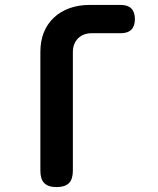

<svg xmlns="http://www.w3.org/2000/svg" viewBox="-20 -750 640 780"><path d="M276 -56Q276 -22 260 -6Q244 10 210 10Q176 10 160 -6Q144 -22 144 -56V-539Q144 -583 158 -618Q172 -653 198.5 -678Q225 -703 262 -716.5Q299 -730 345 -730H470Q499 -730 513.5 -715.5Q528 -701 528 -672Q528 -644 513.5 -629.5Q499 -615 470 -615H352Q318 -615 297 -594Q276 -573 276 -538Z"/></svg>

Font: Maple Mono Normal NL
Style: Bold
Weight: 700
Monospace: yes
Designer: subframe7536
Version: Version 7.000